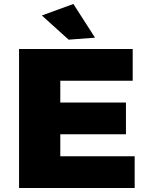

<svg xmlns="http://www.w3.org/2000/svg" viewBox="-20 -948 748 968"><path d="M76 -701V0H659V-160H284V-271H615V-431H284V-541H649V-701ZM350 -928 191 -870 326 -748 459 -758Z"/></svg>

Font: Argentum Sans ExtraBold
Style: Regular
Weight: 800
Designer: Julieta Ulanovsky
Foundry: Julieta Ulanovsky
Version: Version 5.001;February 15, 2019;FontCreator 11.5.0.2425 64-b